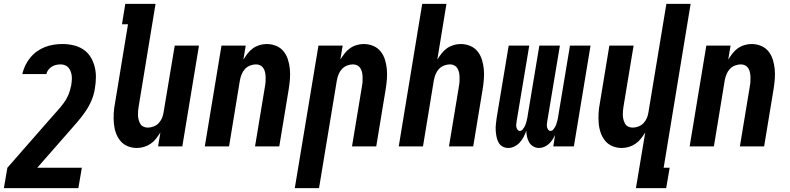

<svg xmlns="http://www.w3.org/2000/svg" viewBox="-54 -755 4074 990"><path d="M-34 215 -16 110 209 -147Q226 -166 242.5 -184.5Q259 -203 274 -223Q289 -243 298.5 -265.5Q308 -288 312 -311L313 -313Q315 -326 316 -338Q317 -350 316 -362Q315 -374 311 -385Q307 -396 300 -405Q293 -414 282 -418.5Q271 -423 259 -423Q248 -423 236 -420.5Q224 -418 213.5 -411.5Q203 -405 195 -394.5Q187 -384 185 -373H61Q66 -395 76 -416.5Q86 -438 101.5 -457Q117 -476 136.5 -490Q156 -504 178 -512.5Q200 -521 222.5 -524.5Q245 -528 268 -528Q297 -528 325 -521.5Q353 -515 375.5 -500Q398 -485 412.5 -462Q427 -439 434 -411.5Q441 -384 440.5 -355Q440 -326 435 -297Q430 -266 417.5 -236.5Q405 -207 386.5 -180Q368 -153 346.5 -128Q325 -103 303 -78L138 110H368L350 215Z M652 8Q626 8 603.5 -1.5Q581 -11 566 -29.5Q551 -48 543 -71.5Q535 -95 533 -120.5Q531 -146 532.5 -172Q534 -198 539 -223L606 -630H575L592 -735H748L661 -206Q659 -195 658 -183Q657 -171 657.5 -159.5Q658 -148 661 -137Q664 -126 669.5 -116.5Q675 -107 685.5 -102Q696 -97 708 -97Q723 -97 738.5 -103Q754 -109 765 -121Q776 -133 782 -148Q788 -163 790 -179L847 -520H972L886 0H761L773 -72Q763 -56 751 -40.5Q739 -25 723 -14Q707 -3 688.5 2.5Q670 8 652 8Z M1002 0 1088 -520H1213L1201 -448Q1211 -464 1223 -479.5Q1235 -495 1250.5 -506Q1266 -517 1284.5 -522.5Q1303 -528 1321 -528Q1347 -528 1370 -518.5Q1393 -509 1408 -490.5Q1423 -472 1430.5 -448.5Q1438 -425 1440.5 -399.5Q1443 -374 1441 -348Q1439 -322 1435 -297L1386 0H1261L1313 -314Q1315 -325 1315.5 -337Q1316 -349 1315.5 -360.5Q1315 -372 1312.5 -383Q1310 -394 1304 -403.5Q1298 -413 1288 -418Q1278 -423 1266 -423Q1251 -423 1235.5 -417Q1220 -411 1209 -399Q1198 -387 1192 -372Q1186 -357 1183 -341L1127 0Z M1466 215 1588 -520H1713L1701 -448Q1711 -464 1723 -479.5Q1735 -495 1750.5 -506Q1766 -517 1784.5 -522.5Q1803 -528 1821 -528Q1847 -528 1870 -518.5Q1893 -509 1908 -490.5Q1923 -472 1930.5 -448.5Q1938 -425 1940.5 -399.5Q1943 -374 1941 -348Q1939 -322 1935 -297L1886 0H1761L1813 -314Q1815 -325 1815.5 -337Q1816 -349 1815.5 -360.5Q1815 -372 1812.5 -383Q1810 -394 1804 -403.5Q1798 -413 1788 -418Q1778 -423 1766 -423Q1751 -423 1735.5 -417Q1720 -411 1709 -399Q1698 -387 1692 -372Q1686 -357 1683 -341L1591 215Z M2002 0 2123 -735H2248L2201 -448Q2211 -464 2223 -479.5Q2235 -495 2250.5 -506Q2266 -517 2284.5 -522.5Q2303 -528 2321 -528Q2347 -528 2370 -518.5Q2393 -509 2408 -490.5Q2423 -472 2430.5 -448.5Q2438 -425 2440.5 -399.5Q2443 -374 2441 -348Q2439 -322 2435 -297L2386 0H2261L2313 -314Q2315 -325 2315.5 -337Q2316 -349 2315.5 -360.5Q2315 -372 2312.5 -383Q2310 -394 2304 -403.5Q2298 -413 2288 -418Q2278 -423 2266 -423Q2251 -423 2235.5 -417Q2220 -411 2209 -399Q2198 -387 2192 -372Q2186 -357 2183 -341L2127 0Z M2567 8Q2550 8 2536.5 0Q2523 -8 2516 -21.5Q2509 -35 2506 -50.5Q2503 -66 2502 -82.5Q2501 -99 2503 -115.5Q2505 -132 2507 -148L2569 -520H2675L2610 -131Q2609 -123 2608 -115Q2607 -107 2608.5 -100Q2610 -93 2614.5 -86.5Q2619 -80 2627 -80Q2635 -80 2641 -87.5Q2647 -95 2651 -102.5Q2655 -110 2657.5 -118Q2660 -126 2662 -134Q2664 -142 2665.5 -150Q2667 -158 2668 -166L2727 -520H2833L2768 -131Q2767 -123 2766 -115Q2765 -107 2766.5 -100Q2768 -93 2772.5 -86.5Q2777 -80 2785 -80Q2793 -80 2799 -87.5Q2805 -95 2809 -102.5Q2813 -110 2815.5 -118Q2818 -126 2820 -134Q2822 -142 2823.5 -150Q2825 -158 2826 -166L2885 -520H2991L2905 0H2799L2808 -59Q2802 -46 2794 -34Q2786 -22 2775.5 -12.5Q2765 -3 2751.5 2.5Q2738 8 2725 8Q2709 8 2695.5 0Q2682 -8 2674.5 -21Q2667 -34 2663.5 -49.5Q2660 -65 2660 -81Q2654 -65 2646.5 -50Q2639 -35 2627 -21.5Q2615 -8 2599 0Q2583 8 2567 8Z M3225 215 3273 -72Q3263 -56 3251 -40.5Q3239 -25 3223 -14Q3207 -3 3188.5 2.5Q3170 8 3152 8Q3126 8 3103.5 -1.5Q3081 -11 3066 -29.5Q3051 -48 3043 -71.5Q3035 -95 3033 -120.5Q3031 -146 3032.5 -172Q3034 -198 3039 -223L3088 -520H3213L3161 -206Q3159 -195 3158 -183Q3157 -171 3157.5 -159.5Q3158 -148 3161 -137Q3164 -126 3169.5 -116.5Q3175 -107 3185.5 -102Q3196 -97 3208 -97Q3223 -97 3238.5 -103Q3254 -109 3265 -121Q3276 -133 3282 -148Q3288 -163 3290 -179L3382 -735H3507L3368 110H3399L3381 215Z M3502 0 3588 -520H3713L3701 -448Q3711 -464 3723 -479.5Q3735 -495 3750.5 -506Q3766 -517 3784.5 -522.5Q3803 -528 3821 -528Q3847 -528 3870 -518.5Q3893 -509 3908 -490.5Q3923 -472 3930.5 -448.5Q3938 -425 3940.5 -399.5Q3943 -374 3941 -348Q3939 -322 3935 -297L3886 0H3761L3813 -314Q3815 -325 3815.5 -337Q3816 -349 3815.5 -360.5Q3815 -372 3812.5 -383Q3810 -394 3804 -403.5Q3798 -413 3788 -418Q3778 -423 3766 -423Q3751 -423 3735.5 -417Q3720 -411 3709 -399Q3698 -387 3692 -372Q3686 -357 3683 -341L3627 0Z"/></svg>

Font: Iosevka Extrabold
Style: Italic
Weight: 800
Italic angle: -9°
Monospace: yes
Designer: Belleve Invis
Foundry: Belleve Invis
Version: Version 32.5.0; ttfautohint (v1.8.4)